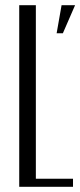

<svg xmlns="http://www.w3.org/2000/svg" viewBox="-20 -719 309 739"><path d="M198 -591 217 -699H269L222 -591ZM118 -699V-31H261V0H54V-699Z"/></svg>

Font: Moniqa Paragraph
Style: Regular
Weight: 400
Designer: Rajesh Rajput
Foundry: Rajesh Rajput
Version: Version 1.000